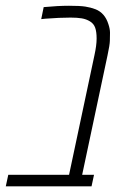

<svg xmlns="http://www.w3.org/2000/svg" viewBox="-40 -660 425 680"><path d="M114.7 -634.8Q165.5 -639.6 204.1 -639.6Q242.7 -639.6 262 -636.7Q281.2 -633.8 298.8 -627Q331.5 -613.8 343.8 -574.7Q349.6 -557.6 349.6 -544.2Q349.6 -530.8 349.1 -515.4Q348.6 -500 340.8 -463.9L251 -41H293L284.2 0H-19.5L-10.7 -41H204.6L294.4 -463.9Q302.2 -499.5 302.2 -523.4Q302.2 -547.4 297.1 -561.8Q292 -576.2 278.8 -584.2Q265.6 -592.3 249.5 -595Q233.4 -597.7 210 -597.7Q171.4 -597.7 121.1 -593.8L106 -592.3Z"/></svg>

Font: Open Sans Hebrew Condensed Light
Style: Italic
Weight: 300
Width: 3
Italic angle: -12°
Foundry: Ascender Corporation, Yanek Iontef
Version: Version 2.001;PS 002.001;hotconv 1.0.70;makeotf.lib2.5.58329